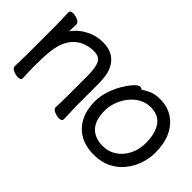

<svg xmlns="http://www.w3.org/2000/svg" viewBox="-60 -794 1120 1120"><g transform="rotate(45 500.0 -234.0)"><path d="M122 -108V-92Q122 -63 125 -5Q125 11 100 11Q83 11 64 3Q42 -6 42 -22Q42 -30 43 -70.5Q44 -111 44 -118V-361Q44 -390 42.5 -422.5Q41 -455 41 -465Q41 -481 66 -481Q83 -481 102 -473Q124 -464 124 -447Q123 -409 122 -390Q152 -432 197 -456Q249 -485 306 -485Q356 -485 386.5 -467Q417 -449 433.5 -420.5Q450 -392 455 -359Q460 -326 460 -296V-108Q460 -102 461 -82Q463 -41 463 -5Q463 11 438 11Q421 11 402 3Q380 -6 380 -21V-22Q381 -38 381 -48L382 -117V-290Q382 -347 367 -380Q352 -411 306 -411Q273 -411 239.5 -399Q206 -387 179 -358.5Q152 -330 138 -283Q125 -237 123 -163Q123 -131 122 -108Z M779 -486Q838 -486 883.5 -456.5Q929 -427 954 -373.5Q979 -320 979 -245Q979 -197 963 -150.5Q947 -104 916 -65.5Q885 -27 839 -4.5Q793 18 734 18Q631 18 574 -43Q517 -104 517 -208Q517 -252 531.5 -295Q546 -338 567 -373.5Q588 -409 609 -432Q630 -455 644 -455Q654 -455 662 -448Q681 -461 708.5 -473.5Q736 -486 779 -486ZM734 -55Q781 -55 818 -79.5Q855 -104 877.5 -147.5Q900 -191 900 -245Q900 -323 869 -368.5Q838 -414 773 -414Q735 -414 702.5 -396.5Q670 -379 646 -348.5Q622 -318 609 -282Q596 -246 596 -209Q596 -132 632 -93.5Q668 -55 734 -55Z"/></g></svg>

Font: Moon Stars Kai HW
Style: Bold
Weight: 700
Designer: GuiWonder
Version: Version 1.101